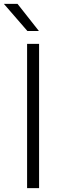

<svg xmlns="http://www.w3.org/2000/svg" viewBox="-37 -965 323 985"><path d="M102 0V-740H163.5V0ZM103.5 -806 -17 -945H53L162.5 -806Z"/></svg>

Font: Encode Sans Expanded Light
Style: Regular
Weight: 300
Width: 7
Designer: Multiple Designers
Foundry: Impallari Type
Version: Version 3.000; ttfautohint (v1.8.3) -l 8 -r 50 -G 200 -x 14 